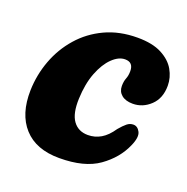

<svg xmlns="http://www.w3.org/2000/svg" viewBox="-92 -540 619 635"><g transform="rotate(20 218.0 -222.5)"><path d="M274.5 -372Q252 -372 229.8 -350.5Q207.5 -329 192.2 -289.8Q177 -250.5 175 -197.5Q173 -145 191.2 -119.8Q209.5 -94.5 243.5 -94.5Q268 -94.5 289 -106.8Q310 -119 328.5 -146.5Q342 -162.5 352 -170.5Q362 -178.5 374 -178.5Q389 -178.5 397.5 -162Q406 -145.5 391 -112Q369 -61.5 319 -26Q269 9.5 180.5 9.5Q98.5 9.5 55.8 -37.8Q13 -85 15 -169Q16.5 -224 35.5 -275Q54.5 -326 89.8 -366.2Q125 -406.5 175.2 -430Q225.5 -453.5 289 -453.5Q341.5 -453.5 374 -436.5Q406.5 -419.5 421.5 -393.2Q436.5 -367 436.5 -338Q436.5 -293.5 409.5 -268Q382.5 -242.5 347.5 -242.5Q322.5 -242.5 308.2 -254.2Q294 -266 294 -285.5Q294 -302 298.8 -313.8Q303.5 -325.5 303.5 -341Q303.5 -372 274.5 -372Z"/></g></svg>

Font: Fraunces 144pt S100
Style: Bold Italic
Weight: 700
Italic angle: -16°
Version: Version 1.000; ttfautohint (v1.8.3)